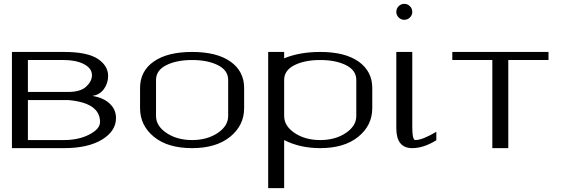

<svg xmlns="http://www.w3.org/2000/svg" viewBox="-20 -770 2954 998"><path d="M125 -42Q125 -42 312.5 -42Q388.7 -42 444.3 -70.8Q500 -99.6 500 -135.7Q500 -236.3 333 -250H125ZM42 -500H312.5Q433.6 -500 487.8 -464.4Q542 -428.7 542 -375Q542 -337.9 520.5 -307.6Q499 -277.3 460 -271.5Q518.6 -261.7 550.8 -231Q583 -200.2 583 -156.2Q583 -88.9 510.3 -44.4Q437.5 0 312.5 0H42ZM125 -292H333Q398.4 -292 428.2 -319.8Q458 -347.7 458 -378.9Q458 -415 416.5 -436.5Q375 -458 312.5 -458H125Z M1166 -167V-354.5Q1166 -404.3 1112.8 -431.2Q1059.6 -458 978.5 -458Q897.5 -458 844.2 -431.2Q791 -404.3 791 -354.5V-167Q791 -115.2 845.7 -78.6Q900.4 -42 978.5 -42Q1056.6 -42 1111.3 -78.6Q1166 -115.2 1166 -167ZM1249 -208Q1249 -118.2 1176.3 -59.1Q1103.5 0 978.5 0Q851.6 0 779.8 -59.1Q708 -118.2 708 -208V-312.5Q708 -400.4 779.3 -450.2Q850.6 -500 978.5 -500Q1107.4 -500 1178.2 -449.7Q1249 -399.4 1249 -312.5Z M1457 -500V-466.8Q1537.1 -500 1644.5 -500Q1773.4 -500 1844.2 -449.7Q1915 -399.4 1915 -312.5V-208Q1915 -118.2 1842.3 -59.1Q1769.5 0 1644.5 0Q1539.1 0 1457 -42V208H1374V-500ZM1832 -167V-354.5Q1832 -404.3 1778.8 -431.2Q1725.6 -458 1644.5 -458Q1563.5 -458 1510.3 -431.2Q1457 -404.3 1457 -354.5V-167Q1457 -115.2 1511.7 -78.6Q1566.4 -42 1644.5 -42Q1722.7 -42 1777.3 -78.6Q1832 -115.2 1832 -167Z M2081.1 -750Q2098.6 -750 2110.8 -737.8Q2123 -725.6 2123 -708Q2123 -691.4 2110.8 -679.2Q2098.6 -667 2081.1 -667Q2064.5 -667 2052.2 -679.2Q2040 -691.4 2040 -708Q2040 -725.6 2052.2 -737.8Q2064.5 -750 2081.1 -750ZM2123 -500V-110.4Q2123 -42 2138.7 -42Q2175.8 -42 2248 -85V-41Q2181.6 0 2123 0Q2040 0 2040 -103.5V-500Z M2831.1 -500V-458H2622.1V0H2539.1V-458H2331.1V-500Z"/></svg>

Font: okolaks
Style: Regular
Weight: 500
Version: Version 000.6.0